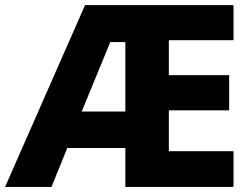

<svg xmlns="http://www.w3.org/2000/svg" viewBox="-22 -734 991 754"><path d="M470.2 -568.8V-295.9H298.8L411.1 -568.8ZM641.1 -140.1V-300.8H877.9V-439H641.1V-576.2H895V-713.9H312L-2 0H180.2L242.2 -152.8H470.2V0H895V-140.1Z"/></svg>

Font: Noto Reveo Sans
Style: Regular
Weight: 800
Designer: Monotype Design Team
Foundry: Monotype Imaging Inc.
Version: Version 2.007